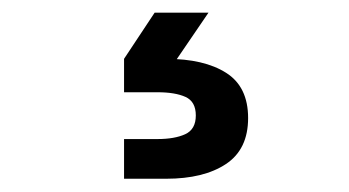

<svg xmlns="http://www.w3.org/2000/svg" viewBox="-20 -53 540 297"><path d="M302.5 -33.4 238.1 61 237 38Q295.7 38 329.7 59.6Q363.8 81.1 363.8 129.6Q363.8 178.1 329.4 200.8Q295.1 223.5 237 223.5H171.9V162.1H223.5Q250.1 162.1 266.5 154.6Q282.9 147.1 282.9 125.6Q282.9 104.1 266.9 96.9Q250.9 89.7 223.5 89.7H171.9V38L219.2 -33.4Z"/></svg>

Font: TASA Orbiter VF Text
Style: Regular
Weight: 400
Designer: Weizhong Zhang
Foundry: 本地遙控
Version: Version 1.001;Glyphs 3.2 (3192)